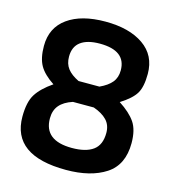

<svg xmlns="http://www.w3.org/2000/svg" viewBox="-103 -756 766 853"><g transform="rotate(15 280.0 -330.0)"><path d="M30 -168Q30 -235 52.5 -271Q75 -307 126 -342Q79 -373 60 -406.5Q41 -440 41 -496Q41 -580 104.5 -625.5Q168 -671 278 -671Q388 -671 453.5 -625.5Q519 -580 519 -495Q519 -435 500.5 -404.5Q482 -374 431 -342Q482 -309 505.5 -274.5Q529 -240 529 -179Q529 -79 460 -34Q391 11 278 11Q30 11 30 -168ZM326 -385Q363 -402 381 -424Q399 -446 399 -479Q399 -570 279 -570Q222 -570 191.5 -547.5Q161 -525 161 -479Q161 -446 178 -424Q195 -402 230 -385ZM409 -194Q409 -230 387.5 -252.5Q366 -275 326 -289H230Q190 -276 170 -252.5Q150 -229 150 -192Q150 -90 278 -90Q342 -90 375.5 -114.5Q409 -139 409 -194Z"/></g></svg>

Font: Cairo SemiBold
Style: Regular
Weight: 600
Designer: Mohamed Gaber, Accademia di Belle Arti di Urbino and others
Foundry: Kief Type Foundry, Accademia di Belle Arti di Urbino and others
Version: Version 3.011